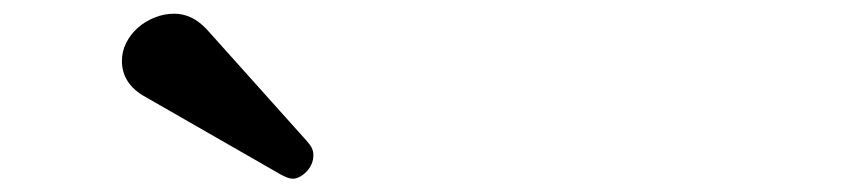

<svg xmlns="http://www.w3.org/2000/svg" viewBox="-20 -718 1244 283"><path d="M284.7 -674.8 432.1 -510.3Q437 -504.9 439.5 -500Q441.9 -495.1 441.9 -489.3Q441.9 -481.9 439 -475.6Q436 -469.2 431.4 -464.6Q426.8 -460 421.6 -457.3Q416.5 -454.6 412.1 -454.6Q407.7 -454.6 403.3 -456.3Q398.9 -458 393.6 -460.9L193.4 -575.7Q159.7 -594.7 159.7 -628.4Q159.7 -642.1 166 -654.8Q172.4 -667.5 183.1 -677Q193.8 -686.5 207.8 -692.1Q221.7 -697.8 236.8 -697.8Q263.2 -697.8 284.7 -674.8Z"/></svg>

Font: Erica Type
Style: Italic
Weight: 400
Monospace: yes
Designer: Peter Wiegel
Foundry: Peter Wiegel
Version: Version 1.000 2010 initial release